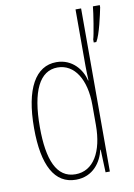

<svg xmlns="http://www.w3.org/2000/svg" viewBox="-87 -816 614 881"><g transform="rotate(-10 220.5 -375.0)"><path d="M195 10C276 10 316 -52 328 -106H330L334 0H354V-760H328V-497C328 -475 329 -454 330 -429H328C317 -479 274 -537 199 -537C102 -537 46 -440 46 -256C46 -82 96 10 195 10ZM441 -750V-760H409C407 -733 390 -626 384 -610V-596H396C415 -626 434 -715 441 -750ZM197 -15C109 -15 73 -104 73 -256C73 -424 117 -512 200 -512C280 -512 328 -432 328 -315V-221C328 -97 281 -15 197 -15Z"/></g></svg>

Font: Noto Sans Arabic UI XCn Th
Style: Regular
Weight: 100
Width: 2
Designer: Monotype Design Team, Nadine Chahine and Nizar Qandah
Foundry: Monotype Imaging Inc.
Version: Version 2.010